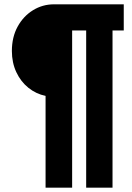

<svg xmlns="http://www.w3.org/2000/svg" viewBox="-20 -708 613 889"><path d="M191 161V-264Q147 -273 111.5 -301.5Q76 -330 55.5 -374Q35 -418 35 -472Q35 -536 61.5 -584.5Q88 -633 132.5 -660.5Q177 -688 230 -688H553V-567H501V161H379V-567H314V161Z"/></svg>

Font: Archivo Condensed Black
Style: Regular
Weight: 900
Width: 3
Designer: Hector Gatti
Foundry: Omnibus-Type
Version: Version 2.001